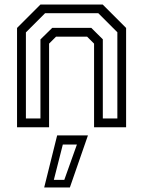

<svg xmlns="http://www.w3.org/2000/svg" viewBox="-20 -560 630 845"><path d="M55 0V-437L158 -540H432L535 -437V0H394V-368L363.5 -398.5H226.5L196 -368V0ZM94 -38.5H158V-386.5L210 -437.5H381.5L432.5 -387V-38.5H496.5V-418L412.5 -502H178.5L94 -417.5ZM174.5 265 231.5 36H367L287.5 265ZM217 231.5H263L318.5 76H256.5Z"/></svg>

Font: Tourney
Style: Regular
Weight: 400
Designer: Tyler Finck
Foundry: Etcetera Type Co
Version: Version 1.015